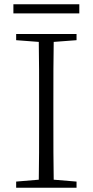

<svg xmlns="http://www.w3.org/2000/svg" viewBox="-20 -883 436 903"><path d="M43 -820H353V-863H43ZM56 0H340V-29L207 -40H188L56 -29ZM162 0H233C231 -110 231 -221 231 -333V-390C231 -502 231 -614 233 -723H162C164 -613 164 -502 164 -390V-333C164 -221 164 -110 162 0ZM56 -694 188 -684H207L340 -694V-723H56Z"/></svg>

Font: Source Han Serif TW VF
Style: Regular
Weight: 250
Designer: Ryoko NISHIZUKA 西塚涼子 (kana & ideographs); Frank Grießhammer (Latin, Greek & Cyrillic); Wenlong ZHANG 张文龙 (bopomofo); San
Foundry: Adobe
Version: Version 2.002;hotconv 1.1.0;makeotfexe 2.6.0